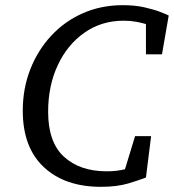

<svg xmlns="http://www.w3.org/2000/svg" viewBox="-20 -706 674 742"><path d="M370 16Q231 16 149.5 -60Q68 -136 68 -278Q68 -364 97 -438Q126 -512 178 -568Q230 -624 300.5 -655Q371 -686 454 -686Q502 -686 539 -677.5Q576 -669 600.5 -659.5Q625 -650 632 -646L606 -496H544V-613Q527 -618 505.5 -622Q484 -626 458 -626Q372 -626 306 -579.5Q240 -533 203 -453.5Q166 -374 166 -274Q166 -156 227.5 -100Q289 -44 392 -44Q413 -44 430 -46Q447 -48 463 -52L502 -180H564L544 -20Q519 -10 475.5 3Q432 16 370 16Z"/></svg>

Font: Source Serif 4 Caption
Style: Italic
Weight: 400
Italic angle: -12°
Designer: Frank Grießhammer
Foundry: Adobe Systems Incorporated
Version: Version 4.004;hotconv 1.0.117;makeotfexe 2.5.65602